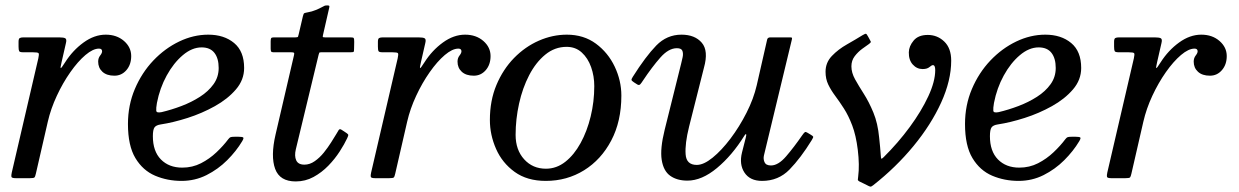

<svg xmlns="http://www.w3.org/2000/svg" viewBox="-20 -658 4574 709"><path d="M67 -520H198Q215.5 -520 221.2 -516.5Q227 -513 223.5 -499L207.5 -429Q202.5 -408 204.2 -406.5Q206 -405 220.5 -428Q248.5 -472 288.5 -501Q328.5 -530 370.5 -530Q411 -530 437.8 -506.8Q464.5 -483.5 464.5 -451Q464.5 -419.5 446.8 -399Q429 -378.5 402.5 -378.5Q374 -378.5 358.2 -393Q342.5 -407.5 342.5 -430.5Q342.5 -443.5 349.8 -452.8Q357 -462 357 -468.5Q357 -478.5 345.5 -478.5Q323.5 -478.5 295.5 -454.8Q267.5 -431 239.8 -391.5Q212 -352 189.8 -304.2Q167.5 -256.5 156.5 -208.5L112.5 -17Q110 -5.5 107.2 -2.8Q104.5 0 90 0H39Q23.5 0 22.2 -5Q21 -10 23.5 -21L121.5 -442.5Q125 -458 122.5 -461.5Q120 -465 101 -465H65Q53 -465 50.8 -469.2Q48.5 -473.5 48.5 -486V-504Q48.5 -515 53 -517.5Q57.5 -520 67 -520Z M452.5 -200Q452.5 -269.5 478 -329.5Q503.5 -389.5 546.2 -434.5Q589 -479.5 641.8 -504.8Q694.5 -530 749 -530Q807.5 -530 844.5 -499.2Q881.5 -468.5 881.5 -407Q881.5 -363 851.2 -327.8Q821 -292.5 773.5 -266Q726 -239.5 672.8 -222.5Q619.5 -205.5 573.5 -198.5Q556.5 -196 550.5 -187.5Q544.5 -179 544.5 -155Q544.5 -99.5 574.2 -69.2Q604 -39 653 -39Q690.5 -39 722.2 -55.2Q754 -71.5 779.5 -95.8Q805 -120 823 -144Q827.5 -150 831.5 -151.5Q835.5 -153 846.5 -153H861Q875.5 -153 878.2 -150.2Q881 -147.5 874 -136Q852.5 -100 819 -66.5Q785.5 -33 742.8 -11.5Q700 10 650.5 10Q598 10 552.8 -9.2Q507.5 -28.5 480 -74.2Q452.5 -120 452.5 -200ZM577 -244Q613 -252.5 650 -266.5Q687 -280.5 718.2 -300.5Q749.5 -320.5 768.5 -347Q787.5 -373.5 787.5 -407Q787.5 -442.5 771.8 -462.8Q756 -483 724.5 -483Q689 -483 655 -454.2Q621 -425.5 595.5 -379Q570 -332.5 559.5 -278Q556 -258 557 -249Q558 -240 577 -244Z M991 -520H1071Q1079.5 -520 1080.5 -522.5Q1081.5 -525 1083 -531.5L1098.5 -598Q1101 -608 1103.5 -609.2Q1106 -610.5 1116.5 -612.5Q1131.5 -615 1145.5 -620.8Q1159.5 -626.5 1168.5 -631.5Q1175.5 -635.5 1178.8 -636.8Q1182 -638 1188.5 -638Q1195 -638 1196 -636.2Q1197 -634.5 1195.5 -628.5L1173 -530Q1171.5 -523.5 1172 -521.8Q1172.5 -520 1180.5 -520H1274Q1284.5 -520 1286.2 -517.5Q1288 -515 1288 -503.5L1287.5 -479Q1287.5 -468.5 1286 -466.8Q1284.5 -465 1274.5 -465H1167Q1160 -465 1159 -463.2Q1158 -461.5 1156.5 -455.5L1072.5 -107Q1066.5 -82 1073.8 -66Q1081 -50 1104 -50Q1124 -50 1142.2 -62.8Q1160.5 -75.5 1175.8 -94.5Q1191 -113.5 1203 -132.5Q1215 -151.5 1222.5 -164Q1226.5 -171 1230.5 -177.5Q1234.5 -184 1242.5 -178L1260 -166.5Q1266 -162 1266.2 -159.8Q1266.5 -157.5 1262 -147.5Q1252 -126 1234.5 -98.8Q1217 -71.5 1192.5 -46.2Q1168 -21 1137.8 -4.5Q1107.5 12 1072 12Q1013 12 996 -34.5Q979 -81 997.5 -161L1065.5 -453.5Q1067.5 -461 1065.5 -463Q1063.5 -465 1054.5 -465H989Q982.5 -465 981 -468.5Q979.5 -472 979.5 -479V-505Q979.5 -513.5 981.2 -516.8Q983 -520 991 -520Z M1394 -520H1525Q1542.5 -520 1548.2 -516.5Q1554 -513 1550.5 -499L1534.5 -429Q1529.5 -408 1531.2 -406.5Q1533 -405 1547.5 -428Q1575.5 -472 1615.5 -501Q1655.5 -530 1697.5 -530Q1738 -530 1764.8 -506.8Q1791.5 -483.5 1791.5 -451Q1791.5 -419.5 1773.8 -399Q1756 -378.5 1729.5 -378.5Q1701 -378.5 1685.2 -393Q1669.5 -407.5 1669.5 -430.5Q1669.5 -443.5 1676.8 -452.8Q1684 -462 1684 -468.5Q1684 -478.5 1672.5 -478.5Q1650.5 -478.5 1622.5 -454.8Q1594.5 -431 1566.8 -391.5Q1539 -352 1516.8 -304.2Q1494.5 -256.5 1483.5 -208.5L1439.5 -17Q1437 -5.5 1434.2 -2.8Q1431.5 0 1417 0H1366Q1350.5 0 1349.2 -5Q1348 -10 1350.5 -21L1448.5 -442.5Q1452 -458 1449.5 -461.5Q1447 -465 1428 -465H1392Q1380 -465 1377.8 -469.2Q1375.5 -473.5 1375.5 -486V-504Q1375.5 -515 1380 -517.5Q1384.5 -520 1394 -520Z M1789 -215Q1789 -286.5 1813.2 -344.2Q1837.5 -402 1878.2 -443.8Q1919 -485.5 1969.8 -507.8Q2020.5 -530 2073 -530Q2135.5 -530 2180.5 -496.8Q2225.5 -463.5 2250 -411.8Q2274.5 -360 2274.5 -305Q2274.5 -210 2237.2 -139.2Q2200 -68.5 2136.8 -29.2Q2073.5 10 1995.5 10Q1926.5 10 1880.5 -23.2Q1834.5 -56.5 1811.8 -108.2Q1789 -160 1789 -215ZM1884 -160Q1884 -104.5 1915.5 -69.8Q1947 -35 1996 -35Q2035 -35 2067.5 -60.5Q2100 -86 2124 -129.8Q2148 -173.5 2161.2 -228Q2174.5 -282.5 2174.5 -340Q2174.5 -377 2162.8 -410.2Q2151 -443.5 2128.2 -464.2Q2105.5 -485 2072.5 -485Q2028.5 -485 1993.5 -456.2Q1958.5 -427.5 1934 -380.2Q1909.5 -333 1896.8 -275.5Q1884 -218 1884 -160Z M2316.5 -374Q2364.5 -450 2403.5 -490Q2442.5 -530 2496.5 -530Q2546 -530 2571.5 -500.2Q2597 -470.5 2579.5 -408L2524.5 -190Q2509 -127.5 2511.8 -88.2Q2514.5 -49 2553 -49Q2578.5 -49 2611.5 -75.8Q2644.5 -102.5 2677.5 -146.2Q2710.5 -190 2736.8 -241.8Q2763 -293.5 2774.5 -343.5L2813 -512.5Q2815 -520 2825 -520H2895.5Q2903 -520 2904.2 -518.8Q2905.5 -517.5 2904 -511.5L2801 -84Q2798 -71 2803.2 -59Q2808.5 -47 2827 -47Q2854 -47 2883 -80.8Q2912 -114.5 2942 -158Q2949 -168 2952.2 -170Q2955.5 -172 2961.5 -168L2974 -160.5Q2981.5 -156 2982.8 -153.5Q2984 -151 2977.5 -140.5Q2936.5 -74 2895.5 -32Q2854.5 10 2794 10Q2749.5 10 2729.2 -20.5Q2709 -51 2720 -95L2734 -150Q2737 -161.5 2734.8 -162.5Q2732.5 -163.5 2728.5 -156.5Q2683.5 -84 2627.5 -37.5Q2571.5 9 2518.5 9Q2480 9 2455 -8.8Q2430 -26.5 2423.5 -67.5Q2417 -108.5 2434.5 -179L2495.5 -424Q2498 -434 2500.8 -447Q2503.5 -460 2500 -470Q2496.5 -480 2479.5 -480Q2449 -480 2418.5 -445.5Q2388 -411 2354 -360Q2349 -352 2344.5 -347Q2340 -342 2333.5 -346L2321 -354Q2312.5 -359.5 2312 -362.8Q2311.5 -366 2316.5 -374Z M3387 -403Q3365.5 -403 3350.5 -419.8Q3335.5 -436.5 3336 -465Q3336.5 -487.5 3353.8 -508.2Q3371 -529 3406 -529Q3441.5 -529 3467 -504.5Q3492.5 -480 3492.5 -434Q3492.5 -361 3455.5 -279.5Q3418.5 -198 3353.5 -119Q3288.5 -40 3204.5 26Q3197.5 32 3193.2 31Q3189 30 3181 25.5L3152.5 11.5Q3147.5 8.5 3147.8 5.2Q3148 2 3149 -6Q3154.5 -48 3147.5 -105Q3141 -158 3127 -194.8Q3113 -231.5 3096.2 -257.5Q3079.5 -283.5 3064 -304.2Q3048.5 -325 3038.5 -345.8Q3028.5 -366.5 3028.5 -393Q3028.5 -427 3052 -451.5Q3075.5 -476 3107.8 -494.2Q3140 -512.5 3165 -528Q3175 -534 3177.8 -533.2Q3180.5 -532.5 3185.5 -523L3190 -515Q3194 -507.5 3195.5 -504.5Q3197 -501.5 3189.5 -496Q3179.5 -489 3164 -477.8Q3148.5 -466.5 3136.2 -450.5Q3124 -434.5 3124 -413Q3124 -389.5 3137.5 -365.2Q3151 -341 3170 -311.2Q3189 -281.5 3205.2 -242.2Q3221.5 -203 3226.5 -149.5Q3228 -133 3230 -114.8Q3232 -96.5 3232.5 -83.5Q3233 -75 3234.2 -72.5Q3235.5 -70 3243 -77.5Q3296.5 -130.5 3339.5 -189Q3382.5 -247.5 3408 -302.5Q3433.5 -357.5 3433.5 -399Q3433.5 -417.5 3425 -417.5Q3420.5 -417.5 3412 -410.2Q3403.5 -403 3387 -403Z M3543.5 -200Q3543.5 -269.5 3569 -329.5Q3594.5 -389.5 3637.2 -434.5Q3680 -479.5 3732.8 -504.8Q3785.5 -530 3840 -530Q3898.5 -530 3935.5 -499.2Q3972.5 -468.5 3972.5 -407Q3972.5 -363 3942.2 -327.8Q3912 -292.5 3864.5 -266Q3817 -239.5 3763.8 -222.5Q3710.5 -205.5 3664.5 -198.5Q3647.5 -196 3641.5 -187.5Q3635.5 -179 3635.5 -155Q3635.5 -99.5 3665.2 -69.2Q3695 -39 3744 -39Q3781.5 -39 3813.2 -55.2Q3845 -71.5 3870.5 -95.8Q3896 -120 3914 -144Q3918.5 -150 3922.5 -151.5Q3926.5 -153 3937.5 -153H3952Q3966.5 -153 3969.2 -150.2Q3972 -147.5 3965 -136Q3943.5 -100 3910 -66.5Q3876.5 -33 3833.8 -11.5Q3791 10 3741.5 10Q3689 10 3643.8 -9.2Q3598.5 -28.5 3571 -74.2Q3543.5 -120 3543.5 -200ZM3668 -244Q3704 -252.5 3741 -266.5Q3778 -280.5 3809.2 -300.5Q3840.5 -320.5 3859.5 -347Q3878.5 -373.5 3878.5 -407Q3878.5 -442.5 3862.8 -462.8Q3847 -483 3815.5 -483Q3780 -483 3746 -454.2Q3712 -425.5 3686.5 -379Q3661 -332.5 3650.5 -278Q3647 -258 3648 -249Q3649 -240 3668 -244Z M4112.5 -520H4243.5Q4261 -520 4266.8 -516.5Q4272.5 -513 4269 -499L4253 -429Q4248 -408 4249.8 -406.5Q4251.5 -405 4266 -428Q4294 -472 4334 -501Q4374 -530 4416 -530Q4456.5 -530 4483.2 -506.8Q4510 -483.5 4510 -451Q4510 -419.5 4492.2 -399Q4474.5 -378.5 4448 -378.5Q4419.5 -378.5 4403.8 -393Q4388 -407.5 4388 -430.5Q4388 -443.5 4395.2 -452.8Q4402.5 -462 4402.5 -468.5Q4402.5 -478.5 4391 -478.5Q4369 -478.5 4341 -454.8Q4313 -431 4285.2 -391.5Q4257.5 -352 4235.2 -304.2Q4213 -256.5 4202 -208.5L4158 -17Q4155.5 -5.5 4152.8 -2.8Q4150 0 4135.5 0H4084.5Q4069 0 4067.8 -5Q4066.5 -10 4069 -21L4167 -442.5Q4170.5 -458 4168 -461.5Q4165.5 -465 4146.5 -465H4110.5Q4098.5 -465 4096.2 -469.2Q4094 -473.5 4094 -486V-504Q4094 -515 4098.5 -517.5Q4103 -520 4112.5 -520Z"/></svg>

Font: Besley
Style: Italic
Weight: 400
Italic angle: -13°
Designer: Owen Earl
Foundry: indestructible type*
Version: Version 4.000; ttfautohint (v1.8.4.7-5d5b)